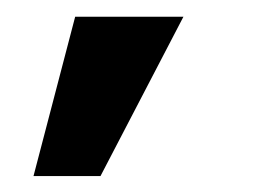

<svg xmlns="http://www.w3.org/2000/svg" viewBox="-20 -90 320 235"><path d="M21 125.5H103L204.5 -69.5H72Z"/></svg>

Font: Anybody UltraCondensed Thin SemiBold
Style: Regular
Weight: 600
Version: Version 1.111